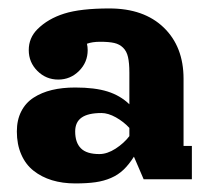

<svg xmlns="http://www.w3.org/2000/svg" viewBox="-20 -635 489 450"><path d="M410.2 -450.4V-293H429.7V-214.8H316.7L293.9 -267.8Q282.2 -249.3 269.5 -237.2Q256.8 -225.1 240.1 -217.9Q223.4 -210.7 203.7 -207.9Q184.1 -205.1 156.2 -205.1Q126.5 -205.1 101.8 -212.6Q77.1 -220.2 58.6 -234.9Q40 -249.5 29.8 -273.1Q19.5 -296.6 19.5 -326.9Q19.5 -353.8 29.8 -373.9Q40 -394 58.7 -406.1Q77.4 -418.2 101.8 -424.1Q126.2 -429.9 156.2 -429.9Q202.4 -429.9 232.2 -420.5Q262 -411.1 283.2 -390.6V-464.8Q283.2 -487.5 280 -501.3Q276.9 -515.1 268.4 -523.3Q260 -531.5 247.7 -534.3Q235.4 -537.1 214.8 -537.1Q196.3 -537.1 183.8 -532.5Q185.5 -525.1 185.5 -517.6Q185.5 -489 165.3 -468.8Q145 -448.5 116.5 -448.5Q87.9 -448.5 67.6 -468.8Q47.4 -489 47.4 -517.6Q47.4 -546.1 67.6 -566.4Q92.3 -591.1 130.5 -603.1Q168.7 -615.2 236.3 -615.2Q317.4 -615.2 363.8 -570.4Q410.2 -525.6 410.2 -450.4ZM217.8 -370.1Q186.5 -370.1 171.4 -359.5Q156.2 -348.9 156.2 -326.9Q156.2 -300.8 169.6 -287.4Q182.9 -273.9 212.9 -273.9Q231.2 -273.9 250.9 -286.6Q270.5 -299.3 283.2 -315.9V-335.2Q270 -349.6 251.7 -359.9Q233.4 -370.1 217.8 -370.1Z"/></svg>

Font: Orelega One
Style: Regular
Weight: 400
Version: Version 1.1 ; ttfautohint (v1.8.3)